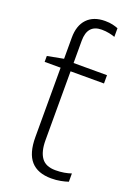

<svg xmlns="http://www.w3.org/2000/svg" viewBox="-148 -824 630 894"><g transform="rotate(20 167.0 -377.5)"><path d="M212.4 -765.1Q234.4 -765.1 250.5 -761.2Q266.6 -757.3 277.3 -752.9V-710Q266.6 -714.4 248.8 -718Q231 -721.7 211.4 -721.7Q140.6 -721.7 140.6 -641.1V-530.8H306.2V-489.7H140.6V-148.9Q140.6 -91.8 161.9 -62.3Q183.1 -32.7 231.4 -32.7Q254.4 -32.7 274.2 -36.1Q293.9 -39.6 309.1 -44.9V-3.9Q293.5 1.5 272.2 5.6Q251 9.8 226.1 9.8Q158.7 9.8 125 -28.1Q91.3 -65.9 91.3 -146V-489.7H12.2V-519L92.3 -534.2V-638.7Q92.3 -699.2 123.8 -732.2Q155.3 -765.1 212.4 -765.1Z"/></g></svg>

Font: Open Sans Light
Style: Regular
Weight: 300
Designer: Monotype Design Team
Foundry: Monotype Imaging Inc.
Version: Version 3.000; ttfautohint (v1.8.4)